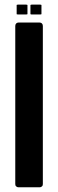

<svg xmlns="http://www.w3.org/2000/svg" viewBox="-20 -796 247 816"><path d="M162.1 -13.7Q162.1 -6.8 158.2 -3.9Q154.3 0 148.4 0Q148.4 0 148.4 0Q148.4 0 148.4 0Q148.4 0 103.5 0Q58.6 0 58.6 0Q52.7 0 48.8 -3.9Q44.9 -6.8 44.9 -13.7Q44.9 -13.7 44.9 -13.7Q44.9 -13.7 44.9 -13.7Q44.9 -13.7 44.9 -52.7Q44.9 -91.8 44.9 -153.3Q44.9 -185.5 44.9 -222.7Q44.9 -260.7 44.9 -299.8Q44.9 -347.7 44.9 -396.5Q44.9 -445.3 44.9 -490.2Q44.9 -572.3 44.9 -628.9Q44.9 -685.5 44.9 -685.5Q44.9 -692.4 48.8 -696.3Q52.7 -700.2 58.6 -700.2Q58.6 -700.2 58.6 -700.2Q58.6 -700.2 58.6 -700.2Q58.6 -700.2 103.5 -700.2Q148.4 -700.2 148.4 -700.2Q154.3 -700.2 158.2 -696.3Q162.1 -692.4 162.1 -685.5Q162.1 -685.5 162.1 -685.5Q162.1 -685.5 162.1 -685.5Q162.1 -685.5 162.1 -647.5Q162.1 -608.4 162.1 -546.9Q162.1 -514.6 162.1 -476.6Q162.1 -439.5 162.1 -400.4Q162.1 -352.5 162.1 -303.7Q162.1 -254.9 162.1 -210Q162.1 -127.9 162.1 -70.3Q162.1 -13.7 162.1 -13.7ZM90.8 -734.4Q79.1 -734.4 55.7 -734.4Q53.7 -734.4 51.8 -735.4Q50.8 -735.4 50.8 -735.4Q50.8 -745.1 50.8 -753.9Q50.8 -761.7 50.8 -775.4Q50.8 -775.4 51.8 -775.4Q53.7 -776.4 55.7 -776.4Q67.4 -776.4 90.8 -776.4Q93.8 -776.4 94.7 -775.4Q96.7 -775.4 96.7 -775.4Q96.7 -765.6 96.7 -756.8Q96.7 -749 96.7 -735.4Q96.7 -735.4 94.7 -735.4Q93.8 -734.4 90.8 -734.4ZM150.4 -734.4Q138.7 -734.4 115.2 -734.4Q112.3 -734.4 111.3 -735.4Q109.4 -735.4 109.4 -735.4Q109.4 -745.1 109.4 -753.9Q109.4 -761.7 109.4 -775.4Q109.4 -775.4 111.3 -775.4Q112.3 -776.4 115.2 -776.4Q127 -776.4 150.4 -776.4Q153.3 -776.4 154.3 -775.4Q156.2 -775.4 156.2 -775.4Q156.2 -765.6 156.2 -756.8Q156.2 -749 156.2 -735.4Q156.2 -735.4 154.3 -735.4Q153.3 -734.4 150.4 -734.4Z"/></svg>

Font: Franchise Goodkids
Style: Regular
Weight: 500
Designer: ""
Version: ""